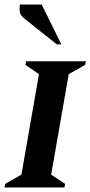

<svg xmlns="http://www.w3.org/2000/svg" viewBox="-34 -832 401 852"><path d="M-14 0 -11 -16 61 -57 139 -503 79 -544 82 -560H347L344 -544L271 -503L193 -57L255 -16L252 0ZM218 -635 75 -749Q55 -765 53.5 -781Q52 -797 54 -812H151L238 -635Z"/></svg>

Font: Spectral SC
Style: Bold Italic
Weight: 700
Italic angle: -10°
Designer: Jean-Baptiste Levee
Foundry: Production Type
Version: Version 2.001